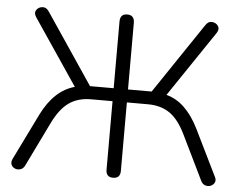

<svg xmlns="http://www.w3.org/2000/svg" viewBox="-51 -774 1053 841"><g transform="rotate(5 475.5 -353.0)"><path d="M475 6Q444 6 444 -27V-328H350Q292 -328 252.5 -300Q213 -272 182 -208L88 -15Q81 0 68.5 4Q56 8 44.5 3.5Q33 -1 28 -12Q23 -23 30 -38L130 -242Q185 -352 274 -376L79 -665Q67 -683 76 -696.5Q85 -710 102.5 -711.5Q120 -713 132 -694L340 -385H444V-678Q444 -712 475 -712Q507 -712 507 -678V-385H611L819 -694Q831 -713 848.5 -711.5Q866 -710 875 -696.5Q884 -683 872 -665L677 -376Q722 -364 757 -330Q792 -296 819 -242L919 -38Q927 -23 921.5 -12Q916 -1 904.5 3.5Q893 8 880.5 4Q868 0 861 -15L767 -208Q736 -273 696.5 -300.5Q657 -328 600 -328H507V-27Q507 6 475 6Z"/></g></svg>

Font: Chiron GoRound TC L
Style: Regular
Weight: 300
Designer: Ryoko NISHIZUKA 西塚涼子 (kana, bopomofo & ideographs); Paul D. Hunt (Latin, Greek & Cyrillic); Sandoll Communications 산돌커뮤니
Foundry: Adobe
Version: Version 1.000;hotconv 1.1.1;makeotfexe 2.6.0